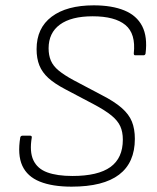

<svg xmlns="http://www.w3.org/2000/svg" viewBox="-20 -687 588 719"><path d="M248 12Q176 12 129 -7Q82 -26 63.5 -66.5Q45 -107 56 -173Q58 -179 65 -179H92Q100 -179 99 -172Q90 -119 105 -87Q120 -55 157 -41.5Q194 -28 251 -28Q347 -28 393.5 -61.5Q440 -95 440 -164Q440 -193 430.5 -214Q421 -235 398 -254Q375 -273 332 -296L224 -353Q184 -374 161 -395Q138 -416 127.5 -442Q117 -468 117 -503Q117 -582 173.5 -624.5Q230 -667 331 -667Q399 -667 445.5 -648Q492 -629 512.5 -589Q533 -549 525 -486Q523 -480 518 -480H486Q481 -480 481 -487Q489 -561 449.5 -593.5Q410 -626 327 -626Q247 -626 204.5 -595Q162 -564 162 -506Q162 -480 170.5 -460Q179 -440 199.5 -423Q220 -406 255 -387L361 -331Q408 -307 435.5 -283Q463 -259 474 -231.5Q485 -204 485 -167Q485 -78 426 -33Q367 12 248 12Z"/></svg>

Font: Sofia Sans ExtraLight
Style: Italic
Weight: 250
Italic angle: -9°
Version: Version 4.100-B